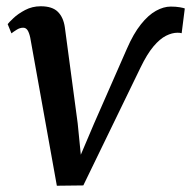

<svg xmlns="http://www.w3.org/2000/svg" viewBox="-20 -584 610 613"><path d="M385 -428Q406 -476.5 429.8 -506.2Q453.5 -536 478 -549.5Q502.5 -563 525 -563Q541.5 -563 554.2 -560.8Q567 -558.5 570 -557L560 -478Q557 -479 553.5 -479.2Q550 -479.5 546.5 -479.5Q529.5 -479.5 510 -469.8Q490.5 -460 470 -435.8Q449.5 -411.5 428.5 -368L246 8L161.5 9L76.5 -464Q73 -480 67.8 -487.8Q62.5 -495.5 54 -495.5Q43.5 -495.5 33.5 -489.2Q23.5 -483 16.5 -477.5L4.5 -507Q8.5 -512.5 23 -526.2Q37.5 -540 60.2 -552Q83 -564 110 -564Q147 -564 164.8 -546.2Q182.5 -528.5 187 -497L228 -190.5L238 -90L280.5 -190Z"/></svg>

Font: Merriweather 28pt Medium
Style: Italic
Weight: 500
Italic angle: -7.8°
Version: Version 2.101